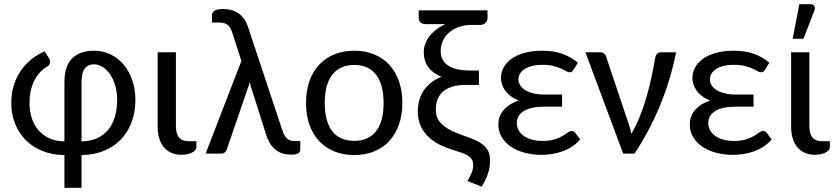

<svg xmlns="http://www.w3.org/2000/svg" viewBox="-20 -724 3952 905"><path d="M119.1 -238.8Q119.1 -200.2 129.9 -167.2Q140.6 -134.3 161.4 -110.1Q182.1 -85.9 212.9 -72Q243.7 -58.1 283.7 -57.6V-336.4Q283.7 -413.6 320.6 -449.2Q357.4 -484.9 422.9 -484.9Q466.3 -484.9 502.2 -467Q538.1 -449.2 564 -418Q589.8 -386.7 604 -344.5Q618.2 -302.2 618.2 -253.4Q618.2 -195.3 600.1 -147.5Q582 -99.6 548.8 -65.7Q515.6 -31.7 468.8 -12.7Q421.9 6.3 364.3 6.8V161.1H283.7V6.8Q226.1 6.3 179.7 -12.5Q133.3 -31.2 100.8 -64.2Q68.4 -97.2 50.8 -141.8Q33.2 -186.5 33.2 -239.3Q33.2 -281.7 44.4 -319.3Q55.7 -356.9 76.2 -387.9Q96.7 -418.9 125.7 -442.6Q154.8 -466.3 190.4 -481.9L212.4 -447.3Q215.3 -442.4 215.8 -436.8Q216.3 -431.2 214.8 -426Q213.4 -420.9 210.2 -416.7Q207 -412.6 203.6 -411.1Q162.6 -387.7 140.9 -342.3Q119.1 -296.9 119.1 -238.8ZM364.3 -57.6Q405.3 -58.1 436.8 -72.3Q468.3 -86.4 489.5 -111.8Q510.7 -137.2 521.5 -173.1Q532.2 -209 532.2 -253.4Q532.2 -290.5 522.9 -321.3Q513.7 -352.1 498.3 -374.3Q482.9 -396.5 463.1 -408.7Q443.4 -420.9 422.9 -420.9Q395.5 -420.9 379.9 -401.1Q364.3 -381.3 364.3 -336.4Z M723.1 -477.5H809.1V-130.9Q809.1 -95.2 823 -76.9Q836.9 -58.6 868.2 -58.6H905.8V-31.7Q905.8 -22.9 899.9 -15.9Q894 -8.8 884.3 -4.2Q874.5 0.5 861.8 2.9Q849.1 5.4 835 5.4Q807.6 5.4 786.6 -4.2Q765.6 -13.7 751.5 -31.2Q737.3 -48.8 730.2 -73Q723.1 -97.2 723.1 -126.5Z M1117.7 -436.5 1075.7 -567.4Q1071.3 -581.5 1065.9 -591.3Q1060.5 -601.1 1053 -606.9Q1045.4 -612.8 1034.9 -615.2Q1024.4 -617.7 1009.8 -617.7H979V-649.4Q979 -656.2 981.2 -662.1Q983.4 -668 989.3 -672.4Q995.1 -676.8 1005.1 -679.2Q1015.1 -681.6 1030.8 -681.6Q1048.8 -681.6 1066.2 -677.7Q1083.5 -673.8 1098.9 -664.6Q1114.3 -655.3 1127 -639.6Q1139.6 -624 1147.9 -600.6L1310.5 -110.8Q1319.3 -83.5 1332.3 -71.3Q1345.2 -59.1 1369.6 -59.1H1395.5V-24.4Q1395.5 -6.3 1384.8 -0.7Q1374 4.9 1354 4.9Q1336.4 4.9 1319.3 1.2Q1302.2 -2.4 1286.9 -12.5Q1271.5 -22.5 1258.5 -39.8Q1245.6 -57.1 1235.8 -84.5L1166.5 -303.7Q1162.6 -313.5 1160.6 -321.5Q1158.7 -329.6 1157.7 -337.9Q1155.3 -329.6 1152.8 -321.5Q1150.4 -313.5 1147 -305.2L1048.3 -17.6Q1045.4 -10.7 1039.3 -5.4Q1033.2 0 1022.5 0H949.2Z M1422.4 0ZM1649.9 -484.9Q1702.1 -484.9 1744.1 -467.5Q1786.1 -450.2 1815.4 -418.2Q1844.7 -386.2 1860.6 -340.8Q1876.5 -295.4 1876.5 -239.3Q1876.5 -182.6 1860.6 -137.2Q1844.7 -91.8 1815.4 -59.8Q1786.1 -27.8 1744.1 -10.5Q1702.1 6.8 1649.9 6.8Q1597.7 6.8 1555.4 -10.5Q1513.2 -27.8 1483.6 -59.8Q1454.1 -91.8 1438.2 -137.2Q1422.4 -182.6 1422.4 -239.3Q1422.4 -295.4 1438.2 -340.8Q1454.1 -386.2 1483.6 -418.2Q1513.2 -450.2 1555.4 -467.5Q1597.7 -484.9 1649.9 -484.9ZM1649.9 -60.1Q1684.6 -60.1 1710.4 -72Q1736.3 -84 1753.7 -106.9Q1771 -129.9 1779.5 -163.1Q1788.1 -196.3 1788.1 -238.8Q1788.1 -281.2 1779.5 -314.5Q1771 -347.7 1753.7 -370.6Q1736.3 -393.6 1710.4 -405.8Q1684.6 -418 1649.9 -418Q1614.7 -418 1588.6 -405.8Q1562.5 -393.6 1545.2 -370.6Q1527.8 -347.7 1519.3 -314.5Q1510.7 -281.2 1510.7 -238.8Q1510.7 -196.3 1519.3 -163.1Q1527.8 -129.9 1545.2 -106.9Q1562.5 -84 1588.6 -72Q1614.7 -60.1 1649.9 -60.1Z M2277.8 -639.6Q2277.8 -624 2267.1 -615.2Q2256.3 -606.4 2243.7 -606.4H2201.7Q2169.4 -606.4 2142.8 -596.9Q2116.2 -587.4 2097.2 -570.8Q2078.1 -554.2 2067.6 -531.7Q2057.1 -509.3 2057.1 -483.4Q2057.1 -439 2092.3 -415.3Q2127.4 -391.6 2194.3 -391.6H2237.3V-323.7H2173.8Q2137.7 -323.7 2111.3 -315.4Q2085 -307.1 2067.9 -292Q2050.8 -276.9 2042.5 -255.6Q2034.2 -234.4 2034.2 -209Q2034.2 -182.6 2043.7 -163.8Q2053.2 -145 2072.3 -130.1Q2091.3 -115.2 2119.6 -102.8Q2147.9 -90.3 2185.1 -77.6Q2216.3 -66.9 2236.6 -55.2Q2256.8 -43.5 2268.8 -30Q2280.8 -16.6 2285.4 -1.2Q2290 14.2 2290 31.7Q2290 65.9 2279.3 96.2Q2268.6 126.5 2250.5 155.8L2183.6 129.4Q2192.4 113.8 2201.4 94Q2210.4 74.2 2210.4 54.2Q2210.4 43.9 2207.5 35.2Q2204.6 26.4 2196.8 18.6Q2189 10.7 2174.8 3.7Q2160.6 -3.4 2138.2 -9.8Q2101.1 -20.5 2066.9 -35.2Q2032.7 -49.8 2006.6 -72.3Q1980.5 -94.7 1964.8 -126Q1949.2 -157.2 1949.2 -201.2Q1949.2 -223.6 1955.1 -247.3Q1960.9 -271 1974.1 -292.5Q1987.3 -314 2008.8 -332Q2030.3 -350.1 2061 -361.8Q2019.5 -378.9 1998.5 -408Q1977.5 -437 1977.5 -477.5Q1977.5 -500 1985.4 -520Q1993.2 -540 2006.8 -556.6Q2020.5 -573.2 2039.1 -586.9Q2057.6 -600.6 2079.1 -610.8Q2072.3 -610.4 2065.2 -610.4Q2058.1 -610.4 2050.8 -610.4H1988.3Q1969.7 -610.4 1961.7 -618.9Q1953.6 -627.4 1953.6 -643.1V-675.3H2277.8Z M2683.6 -395.5Q2678.7 -387.7 2674.6 -385.5Q2670.4 -383.3 2664.1 -383.3Q2657.7 -383.3 2648.7 -388.7Q2639.6 -394 2625 -400.6Q2610.4 -407.2 2589.4 -412.8Q2568.4 -418.5 2538.1 -418.5Q2509.3 -418.5 2487.8 -413.1Q2466.3 -407.7 2452.1 -398.2Q2438 -388.7 2430.9 -376.2Q2423.8 -363.8 2423.8 -349.6Q2423.8 -334 2432.4 -321Q2440.9 -308.1 2456.8 -298.6Q2472.7 -289.1 2495.1 -283.7Q2517.6 -278.3 2545.9 -278.3H2629.4V-221.2H2545.9Q2480.5 -221.2 2448.2 -200.2Q2416 -179.2 2416 -144Q2416 -125.5 2424.6 -110.1Q2433.1 -94.7 2448.7 -83.5Q2464.4 -72.3 2486.8 -65.9Q2509.3 -59.6 2537.1 -59.6Q2570.8 -59.6 2593.3 -66.9Q2615.7 -74.2 2630.9 -83Q2646 -91.8 2655.8 -99.1Q2665.5 -106.4 2674.3 -106.4Q2679.7 -106.4 2683.8 -104.2Q2688 -102.1 2690.9 -98.1L2714.8 -66.9Q2698.7 -47.9 2677.7 -33.9Q2656.7 -20 2632.8 -11.2Q2608.9 -2.4 2583.3 1.7Q2557.6 5.9 2532.2 5.9Q2490.2 5.9 2453.4 -3.9Q2416.5 -13.7 2388.9 -32.2Q2361.3 -50.8 2345.2 -77.1Q2329.1 -103.5 2329.1 -136.7Q2329.1 -177.7 2355 -206.8Q2380.9 -235.8 2425.3 -250.5Q2402.3 -259.3 2386.5 -271.5Q2370.6 -283.7 2360.6 -297.9Q2350.6 -312 2345.9 -327.1Q2341.3 -342.3 2341.3 -356.9Q2341.3 -381.8 2353.5 -405Q2365.7 -428.2 2389.9 -446Q2414.1 -463.9 2450.7 -474.4Q2487.3 -484.9 2536.6 -484.9Q2593.3 -484.9 2634.3 -469.2Q2675.3 -453.6 2703.6 -428.2Z M3167 -477.5Q3140.1 -344.2 3089.4 -222.9Q3038.6 -101.6 2970.7 0H2917.5L2739.3 -477.5H2810.1Q2819.8 -477.5 2826.7 -472.2Q2833.5 -466.8 2835.9 -460L2938.5 -154.3Q2944.3 -138.7 2948.5 -123.8Q2952.6 -108.9 2956.1 -93.8Q2978 -130.9 2995.4 -173.8Q3012.7 -216.8 3026.1 -262.7Q3039.6 -308.6 3049.8 -356.4Q3060.1 -404.3 3068.4 -451.2Q3070.8 -465.8 3078.1 -471.7Q3085.4 -477.5 3094.7 -477.5Z M3585.9 -395.5Q3581.1 -387.7 3576.9 -385.5Q3572.8 -383.3 3566.4 -383.3Q3560.1 -383.3 3551 -388.7Q3542 -394 3527.3 -400.6Q3512.7 -407.2 3491.7 -412.8Q3470.7 -418.5 3440.4 -418.5Q3411.6 -418.5 3390.1 -413.1Q3368.7 -407.7 3354.5 -398.2Q3340.3 -388.7 3333.3 -376.2Q3326.2 -363.8 3326.2 -349.6Q3326.2 -334 3334.7 -321Q3343.3 -308.1 3359.1 -298.6Q3375 -289.1 3397.5 -283.7Q3419.9 -278.3 3448.2 -278.3H3531.7V-221.2H3448.2Q3382.8 -221.2 3350.6 -200.2Q3318.4 -179.2 3318.4 -144Q3318.4 -125.5 3326.9 -110.1Q3335.4 -94.7 3351.1 -83.5Q3366.7 -72.3 3389.2 -65.9Q3411.6 -59.6 3439.5 -59.6Q3473.1 -59.6 3495.6 -66.9Q3518.1 -74.2 3533.2 -83Q3548.3 -91.8 3558.1 -99.1Q3567.9 -106.4 3576.7 -106.4Q3582 -106.4 3586.2 -104.2Q3590.3 -102.1 3593.3 -98.1L3617.2 -66.9Q3601.1 -47.9 3580.1 -33.9Q3559.1 -20 3535.2 -11.2Q3511.2 -2.4 3485.6 1.7Q3460 5.9 3434.6 5.9Q3392.6 5.9 3355.7 -3.9Q3318.8 -13.7 3291.3 -32.2Q3263.7 -50.8 3247.6 -77.1Q3231.4 -103.5 3231.4 -136.7Q3231.4 -177.7 3257.3 -206.8Q3283.2 -235.8 3327.6 -250.5Q3304.7 -259.3 3288.8 -271.5Q3272.9 -283.7 3262.9 -297.9Q3252.9 -312 3248.3 -327.1Q3243.7 -342.3 3243.7 -356.9Q3243.7 -381.8 3255.9 -405Q3268.1 -428.2 3292.2 -446Q3316.4 -463.9 3353 -474.4Q3389.6 -484.9 3439 -484.9Q3495.6 -484.9 3536.6 -469.2Q3577.6 -453.6 3606 -428.2Z M3709 0ZM3709 -477.5H3794.9V-130.9Q3794.9 -95.2 3808.8 -76.9Q3822.8 -58.6 3854 -58.6H3891.6V-31.7Q3891.6 -22.9 3885.7 -15.9Q3879.9 -8.8 3870.1 -4.2Q3860.4 0.5 3847.7 2.9Q3835 5.4 3820.8 5.4Q3793.5 5.4 3772.5 -4.2Q3751.5 -13.7 3737.3 -31.2Q3723.1 -48.8 3716.1 -73Q3709 -97.2 3709 -126.5ZM3716.3 -541 3747.6 -704.1H3800.8Q3813.5 -704.1 3818.6 -695.8Q3823.7 -687.5 3818.4 -673.8L3767.1 -541Z"/></svg>

Font: Carlito
Style: Regular
Weight: 400
Designer: Lukasz Dziedzic
Foundry: tyPoland Lukasz Dziedzic
Version: Version 1.104